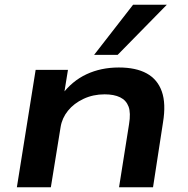

<svg xmlns="http://www.w3.org/2000/svg" viewBox="-20 -788 791 808"><path d="M51 0 130 -494H266L249 -389H240Q283 -447 344 -475.5Q405 -504 480 -504Q552 -504 597.5 -479Q643 -454 661 -403Q679 -352 666 -273L624 0H481L523 -265Q531 -313 521 -339.5Q511 -366 485.5 -378.5Q460 -391 420 -391Q372 -391 331.5 -372Q291 -353 266 -322Q241 -291 235 -253L194 0ZM376 -557 540 -768H682L475 -557Z"/></svg>

Font: Nunito Sans 10pt Expanded
Style: Bold Italic
Weight: 700
Width: 7
Italic angle: -9°
Designer: Vernon Adams
Foundry: Vernon Adams
Version: Version 3.101;gftools[0.9.27]